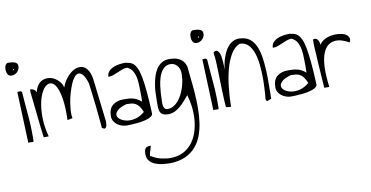

<svg xmlns="http://www.w3.org/2000/svg" viewBox="-85 -838 2718 1405"><g transform="rotate(-10 1274.5 -136.0)"><path d="M65.4 -378.9Q77.1 -378.9 85.4 -379.9Q93.8 -380.9 99.6 -370.1Q102.5 -326.2 106.4 -280.8Q110.4 -235.4 114.3 -189.5Q118.2 -143.6 119.6 -97.2Q121.1 -50.8 120.1 -6.8Q120.1 -1 117.2 0.5Q114.3 2 108.9 1.5Q103.5 1 96.2 0.5Q88.9 0 80.1 2ZM8.8 -553.7Q8.8 -560.5 9.8 -568.8Q10.7 -577.1 14.2 -584Q17.6 -590.8 22.9 -595.7Q28.3 -600.6 36.1 -600.6Q47.9 -600.6 59.6 -599.6Q71.3 -598.6 82 -595.2Q92.8 -591.8 99.6 -584.5Q106.4 -577.1 106.4 -563.5Q106.4 -540 88.9 -522Q71.3 -503.9 45.9 -503.9Q26.4 -503.9 17.6 -519Q8.8 -534.2 8.8 -553.7ZM65.4 -548.8Q62.5 -548.8 62.5 -543.9Q62.5 -539.1 65.4 -539.1Q69.3 -539.1 69.3 -543.9Q69.3 -548.8 65.4 -548.8Z M160.2 -380.9Q171.9 -380.9 185.5 -375Q199.2 -369.1 205.1 -351.6Q212.9 -384.8 229 -405.3Q245.1 -425.8 266.1 -433.6Q287.1 -441.4 310.1 -439Q333 -436.5 353 -424.8Q373 -413.1 388.2 -394.5Q403.3 -376 409.2 -351.6Q419.9 -381.8 438 -407.7Q456.1 -433.6 478 -451.2Q500 -468.8 523.9 -475.6Q547.9 -482.4 568.8 -475.1Q589.8 -467.8 606 -443.8Q622.1 -419.9 628.9 -375Q630.9 -362.3 633.8 -337.4Q636.7 -312.5 640.1 -281.2Q643.6 -250 647.9 -215.3Q652.3 -180.7 655.8 -149.4Q659.2 -118.2 662.1 -93.3Q665 -68.4 667 -56.6Q667 -46.9 666 -35.2Q665 -23.4 661.6 -15.1Q658.2 -6.8 650.9 -4.4Q643.6 -2 628.9 -12.7Q628.9 -24.4 626 -50.8Q623 -77.1 620.1 -111.8Q617.2 -146.5 612.8 -185.1Q608.4 -223.6 604 -257.8Q599.6 -292 596.7 -318.4Q593.8 -344.7 590.8 -355.5Q576.2 -400.4 560.1 -418Q543.9 -435.5 527.8 -433.6Q511.7 -431.6 497.1 -413.1Q482.4 -394.5 470.7 -366.2Q459 -337.9 448.7 -303.2Q438.5 -268.6 433.1 -234.4Q427.7 -200.2 426.3 -169.9Q424.8 -139.6 429.7 -120.1L391.6 -112.3Q394.5 -206.1 385.3 -266.1Q376 -326.2 359.9 -358.4Q343.8 -390.6 323.2 -397Q302.7 -403.3 282.7 -388.7Q262.7 -374 246.1 -339.8Q229.5 -305.7 221.2 -257.3Q212.9 -209 214.8 -148.4Q216.8 -87.9 235.4 -18.6H198.2Q198.2 -18.6 195.8 -37.1Q193.4 -55.7 189.9 -84.5Q186.5 -113.3 182.6 -149.9Q178.7 -186.5 174.8 -224.1Q170.9 -261.7 167 -296.4Q163.1 -331.1 160.2 -355.5Q160.2 -358.4 160.2 -368.7Q160.2 -378.9 160.2 -380.9Z M709 -84Q709 -139.6 739.7 -165Q770.5 -190.4 820.3 -190.4Q839.8 -190.4 856.9 -189.5Q874 -188.5 889.6 -184.6Q905.3 -180.7 920.4 -172.9Q935.5 -165 952.1 -150.4Q952.1 -153.3 952.6 -162.6Q953.1 -171.9 953.1 -182.6Q953.1 -193.4 953.1 -202.6Q953.1 -211.9 953.1 -215.8Q952.1 -233.4 952.1 -261.2Q952.1 -289.1 947.8 -318.4Q943.4 -347.7 930.2 -374Q917 -400.4 887.7 -414.1Q867.2 -414.1 849.6 -407.2Q832 -400.4 814.5 -392.6Q796.9 -384.8 779.3 -378.4Q761.7 -372.1 741.2 -372.1Q741.2 -396.5 756.3 -412.6Q771.5 -428.7 793 -437.5Q814.5 -446.3 837.9 -449.2Q861.3 -452.1 878.9 -452.1Q896.5 -449.2 911.6 -445.3Q926.8 -441.4 939.9 -429.7Q953.1 -418 964.4 -394Q975.6 -370.1 983.9 -327.1Q992.2 -284.2 998.5 -218.3Q1004.9 -152.3 1008.8 -56.6Q1010.7 -43.9 1000.5 -34.7Q990.2 -25.4 972.7 -19Q955.1 -12.7 933.1 -8.3Q911.1 -3.9 888.7 -2Q866.2 0 845.7 1Q825.2 2 811.5 2Q793.9 2 775.9 -3.9Q757.8 -9.8 742.7 -21Q727.5 -32.2 718.3 -48.3Q709 -64.5 709 -84ZM835.9 -152.3Q787.1 -138.7 767.6 -119.6Q748 -100.6 750.5 -83Q752.9 -65.4 773.4 -51.3Q793.9 -37.1 823.2 -32.7Q852.5 -28.3 886.7 -37.6Q920.9 -46.9 952.1 -74.2Q940.4 -102.5 928.7 -117.7Q917 -132.8 903.3 -140.6Q889.6 -148.4 873 -150.4Q856.4 -152.3 835.9 -152.3Z M909.2 231.4Q909.2 205.1 918 191.4Q926.8 177.7 959 177.7Q956.1 191.4 951.7 205.1Q947.3 218.8 943.8 230.5Q940.4 242.2 940.9 249Q941.4 255.9 948.2 253.9Q979.5 274.4 1016.6 283.2Q1053.7 292 1089.8 292Q1144.5 291 1184.1 269.5Q1223.6 248 1249.5 213.9Q1275.4 179.7 1289.6 135.3Q1303.7 90.8 1307.1 43.5Q1310.5 -3.9 1304.7 -51.8Q1298.8 -99.6 1286.1 -139.6Q1269.5 -121.1 1252.4 -100.6Q1235.4 -80.1 1215.8 -64Q1196.3 -47.9 1174.3 -37.1Q1152.3 -26.4 1125 -26.4Q1096.7 -26.4 1082.5 -36.1Q1068.4 -45.9 1063.5 -63Q1058.6 -80.1 1059.1 -102.5Q1059.6 -125 1059.6 -150.4Q1059.6 -173.8 1061 -203.1Q1062.5 -232.4 1067.9 -262.2Q1073.2 -292 1082.5 -320.8Q1091.8 -349.6 1107.4 -372.6Q1123 -395.5 1146.5 -409.2Q1169.9 -422.9 1202.1 -422.9Q1222.7 -422.9 1241.7 -419.4Q1260.7 -416 1276.9 -407.2Q1293 -398.4 1304.7 -383.8Q1316.4 -369.1 1323.2 -346.7Q1327.1 -302.7 1333 -251.5Q1338.9 -200.2 1342.8 -145Q1346.7 -89.8 1346.7 -34.2Q1346.7 21.5 1339.4 73.2Q1332 125 1314.9 170.4Q1297.9 215.8 1267.1 250.5Q1236.3 285.2 1190.4 306.2Q1144.5 327.1 1080.1 329.1Q1052.7 329.1 1022.5 325.7Q992.2 322.3 966.8 312Q941.4 301.8 925.3 282.7Q909.2 263.7 909.2 231.4ZM1096.7 -150.4Q1096.7 -139.6 1095.7 -126Q1094.7 -112.3 1096.7 -98.6Q1098.6 -85 1105 -75.2Q1111.3 -65.4 1126 -64.5Q1149.4 -64.5 1169.4 -75.2Q1189.5 -85.9 1205.6 -104.5Q1221.7 -123 1233.9 -146Q1246.1 -168.9 1254.4 -193.4Q1262.7 -217.8 1267.1 -240.7Q1271.5 -263.7 1271.5 -281.2Q1274.4 -299.8 1272 -318.4Q1269.5 -336.9 1260.7 -351.6Q1252 -366.2 1237.3 -375.5Q1222.7 -384.8 1202.1 -384.8Q1178.7 -384.8 1161.1 -371.6Q1143.6 -358.4 1131.8 -337.9Q1120.1 -317.4 1113.3 -291.5Q1106.4 -265.6 1103 -239.7Q1099.6 -213.9 1098.1 -189.9Q1096.7 -166 1096.7 -150.4Z M1440.4 -378.9Q1452.1 -378.9 1460.4 -379.9Q1468.8 -380.9 1474.6 -370.1Q1477.5 -326.2 1481.4 -280.8Q1485.4 -235.4 1489.3 -189.5Q1493.2 -143.6 1494.6 -97.2Q1496.1 -50.8 1495.1 -6.8Q1495.1 -1 1492.2 0.5Q1489.3 2 1483.9 1.5Q1478.5 1 1471.2 0.5Q1463.9 0 1455.1 2ZM1383.8 -553.7Q1383.8 -560.5 1384.8 -568.8Q1385.7 -577.1 1389.2 -584Q1392.6 -590.8 1397.9 -595.7Q1403.3 -600.6 1411.1 -600.6Q1422.9 -600.6 1434.6 -599.6Q1446.3 -598.6 1457 -595.2Q1467.8 -591.8 1474.6 -584.5Q1481.4 -577.1 1481.4 -563.5Q1481.4 -540 1463.9 -522Q1446.3 -503.9 1420.9 -503.9Q1401.4 -503.9 1392.6 -519Q1383.8 -534.2 1383.8 -553.7ZM1440.4 -548.8Q1437.5 -548.8 1437.5 -543.9Q1437.5 -539.1 1440.4 -539.1Q1444.3 -539.1 1444.3 -543.9Q1444.3 -548.8 1440.4 -548.8Z M1549.8 -4.9Q1547.9 -20.5 1546.4 -50.3Q1544.9 -80.1 1543.5 -117.7Q1542 -155.3 1541 -196.3Q1540 -237.3 1539.1 -274.4Q1538.1 -311.5 1536.6 -341.3Q1535.2 -371.1 1532.2 -386.7Q1532.2 -387.7 1531.7 -391.6Q1531.2 -395.5 1530.8 -400.4Q1530.3 -405.3 1530.3 -408.7Q1530.3 -412.1 1530.3 -414.1Q1544.9 -425.8 1555.2 -421.9Q1565.4 -418 1572.3 -404.8Q1579.1 -391.6 1582 -372.1Q1585 -352.5 1586.4 -333Q1587.9 -313.5 1587.9 -297.4Q1587.9 -281.2 1587.9 -274.4Q1589.8 -291 1593.8 -313.5Q1597.7 -335.9 1605.5 -359.4Q1613.3 -382.8 1624.5 -405.8Q1635.7 -428.7 1652.3 -446.3Q1668.9 -463.9 1689.9 -473.6Q1710.9 -483.4 1738.3 -481.4Q1781.2 -479.5 1809.1 -458Q1836.9 -436.5 1853 -400.4Q1869.1 -364.3 1876.5 -317.4Q1883.8 -270.5 1886.2 -217.8Q1888.7 -165 1887.7 -110.8Q1886.7 -56.6 1886.7 -6.8Q1877.9 -4.9 1869.1 -0.5Q1860.4 3.9 1854.5 3.4Q1848.6 2.9 1846.2 -5.4Q1843.8 -13.7 1847.7 -38.1Q1848.6 -55.7 1851.1 -92.3Q1853.5 -128.9 1853 -173.8Q1852.5 -218.8 1847.7 -266.6Q1842.8 -314.5 1829.6 -354Q1816.4 -393.6 1792 -418.5Q1767.6 -443.4 1728.5 -443.4Q1688.5 -426.8 1661.6 -380.9Q1634.8 -335 1618.7 -273.4Q1602.5 -211.9 1595.2 -140.1Q1587.9 -68.4 1586.9 0Q1585 -1 1579.6 -1Q1574.2 -1 1567.9 -1.5Q1561.5 -2 1556.2 -2.9Q1550.8 -3.9 1549.8 -4.9Z M1930.7 -84Q1930.7 -139.6 1961.4 -165Q1992.2 -190.4 2042 -190.4Q2061.5 -190.4 2078.6 -189.5Q2095.7 -188.5 2111.3 -184.6Q2127 -180.7 2142.1 -172.9Q2157.2 -165 2173.8 -150.4Q2173.8 -153.3 2174.3 -162.6Q2174.8 -171.9 2174.8 -182.6Q2174.8 -193.4 2174.8 -202.6Q2174.8 -211.9 2174.8 -215.8Q2173.8 -233.4 2173.8 -261.2Q2173.8 -289.1 2169.4 -318.4Q2165 -347.7 2151.9 -374Q2138.7 -400.4 2109.4 -414.1Q2088.9 -414.1 2071.3 -407.2Q2053.7 -400.4 2036.1 -392.6Q2018.6 -384.8 2001 -378.4Q1983.4 -372.1 1962.9 -372.1Q1962.9 -396.5 1978 -412.6Q1993.2 -428.7 2014.6 -437.5Q2036.1 -446.3 2059.6 -449.2Q2083 -452.1 2100.6 -452.1Q2118.2 -449.2 2133.3 -445.3Q2148.4 -441.4 2161.6 -429.7Q2174.8 -418 2186 -394Q2197.3 -370.1 2205.6 -327.1Q2213.9 -284.2 2220.2 -218.3Q2226.6 -152.3 2230.5 -56.6Q2232.4 -43.9 2222.2 -34.7Q2211.9 -25.4 2194.3 -19Q2176.8 -12.7 2154.8 -8.3Q2132.8 -3.9 2110.4 -2Q2087.9 0 2067.4 1Q2046.9 2 2033.2 2Q2015.6 2 1997.6 -3.9Q1979.5 -9.8 1964.4 -21Q1949.2 -32.2 1939.9 -48.3Q1930.7 -64.5 1930.7 -84ZM2057.6 -152.3Q2008.8 -138.7 1989.3 -119.6Q1969.7 -100.6 1972.2 -83Q1974.6 -65.4 1995.1 -51.3Q2015.6 -37.1 2044.9 -32.7Q2074.2 -28.3 2108.4 -37.6Q2142.6 -46.9 2173.8 -74.2Q2162.1 -102.5 2150.4 -117.7Q2138.7 -132.8 2125 -140.6Q2111.3 -148.4 2094.7 -150.4Q2078.1 -152.3 2057.6 -152.3Z M2262.7 -380.9Q2274.4 -385.7 2283.2 -382.8Q2292 -379.9 2297.9 -372.1Q2303.7 -364.3 2306.6 -354Q2309.6 -343.8 2311.5 -334Q2324.2 -355.5 2348.1 -368.7Q2372.1 -381.8 2399.4 -386.2Q2426.8 -390.6 2454.1 -388.2Q2481.4 -385.7 2500.5 -376.5Q2519.5 -367.2 2527.3 -351.1Q2535.2 -335 2523.4 -313.5Q2498 -328.1 2470.2 -336.9Q2442.4 -345.7 2416 -342.8Q2389.6 -339.8 2367.2 -322.8Q2344.7 -305.7 2330.1 -268.6Q2315.4 -231.4 2312 -170.4Q2308.6 -109.4 2320.3 -18.6H2283.2Q2283.2 -18.6 2281.7 -34.7Q2280.3 -50.8 2278.8 -77.1Q2277.3 -103.5 2274.9 -135.7Q2272.5 -168 2270.5 -201.2Q2268.6 -234.4 2267.1 -265.1Q2265.6 -295.9 2263.7 -318.4Q2263.7 -321.3 2263.2 -330.1Q2262.7 -338.9 2262.7 -349.1Q2262.7 -359.4 2262.7 -368.2Q2262.7 -377 2262.7 -380.9Z"/></g></svg>

Font: Annie Use Your Telescope
Style: Regular
Weight: 400
Designer: Kimberly Geswein
Foundry: Kimberly Geswein
Version: Version 1.002 2001